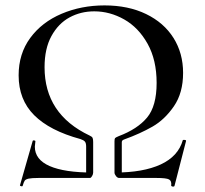

<svg xmlns="http://www.w3.org/2000/svg" viewBox="-20 -659 758 711"><path d="M420 -155Q489 -181 524.5 -223.5Q560 -266 560 -352Q560 -437 526.5 -497Q493 -557 440 -587Q387 -617 329 -617Q279 -617 237.5 -594.5Q196 -572 170.5 -525.5Q145 -479 145 -410Q145 -236 312 -157Q321 -153 323 -148Q325 -143 325 -133V-20L299 -12V-116Q299 -129 294.5 -134.5Q290 -140 278 -144Q164 -175 106.5 -232.5Q49 -290 49 -380Q49 -460 92 -518.5Q135 -577 208 -608Q281 -639 367 -639Q455 -639 521 -607Q587 -575 622.5 -518.5Q658 -462 658 -389Q658 -315 624 -265.5Q590 -216 544.5 -190Q499 -164 441 -143Q435 -141 433 -138.5Q431 -136 431 -132V-12L404 -20V-135Q404 -145 406 -147.5Q408 -150 420 -155ZM657 -140Q657 -141 661 -141Q670 -141 669 -137L626 30Q625 32 621 32Q618 32 615.5 30.5Q613 29 614 28Q616 11 606 5.5Q596 0 559 0H421Q415 0 409.5 -7Q404 -14 404 -20Q510 -20 575 -50Q640 -80 657 -140ZM313 0H123Q97 0 86 2.5Q75 5 71.5 10Q68 15 64 29Q63 32 58 30.5Q53 29 54 27L101 -137Q102 -140 107 -139Q112 -138 111 -135Q109 -121 109 -116Q109 -68 164 -44Q219 -20 325 -20Q325 -14 321 -7Q317 0 313 0Z"/></svg>

Font: Cormorant Garamond SemiBold
Style: Regular
Weight: 600
Designer: Christian Thalmann (Catharsis Fonts)
Foundry: Catharsis Fonts
Version: Version 4.000